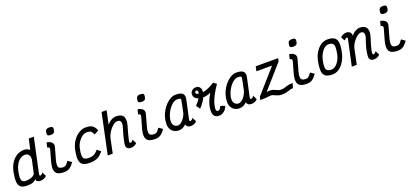

<svg xmlns="http://www.w3.org/2000/svg" viewBox="55 -2195 7691 3570"><g transform="rotate(-20 3900.0 -410.0)"><path d="M488 -78Q501 -78 515 -90Q529 -102 539 -121L580 -40Q567 -15 531 -0.5Q495 14 460 14Q420 14 397.5 0Q375 -14 373 -47Q351 -19 312 -2.5Q273 14 191 14Q109 14 68.5 -18.5Q28 -51 22.5 -123Q17 -195 40 -312Q59 -407 104 -479Q149 -551 214.5 -591.5Q280 -632 359 -632Q395 -632 424 -620.5Q453 -609 472 -590L520 -800H619L473 -119Q469 -100 470 -89Q471 -78 488 -78ZM202 -78Q267 -78 316 -98.5Q365 -119 382 -149L439 -407Q447 -466 422 -503Q397 -540 348 -540Q298 -540 254 -510.5Q210 -481 178.5 -428Q147 -375 131 -304Q113 -221 113.5 -171Q114 -121 136 -99.5Q158 -78 202 -78Z M928 14Q844 14 798.5 -12Q753 -38 744.5 -98.5Q736 -159 765 -262L823 -467Q831 -493 821 -507.5Q811 -522 782 -526L806 -618Q874 -608 906 -573Q938 -538 921 -480L860 -262Q840 -190 842.5 -150Q845 -110 869.5 -94Q894 -78 938 -78Q961 -78 977.5 -85Q994 -92 1011.5 -111Q1029 -130 1053 -164L1127 -112Q1094 -65 1064 -37Q1034 -9 1001.5 2.5Q969 14 928 14ZM930 -721Q883 -721 868.5 -738Q854 -755 863 -799Q871 -836 888.5 -849.5Q906 -863 946 -863Q993 -863 1007.5 -846Q1022 -829 1012 -785Q1005 -748 987 -734.5Q969 -721 930 -721Z M1634 -171 1705 -117Q1664 -66 1625.5 -37.5Q1587 -9 1541 2.5Q1495 14 1430 14Q1340 14 1294 -17Q1248 -48 1241 -119.5Q1234 -191 1259 -313Q1273 -381 1304.5 -439Q1336 -497 1380 -540Q1424 -583 1475.5 -607.5Q1527 -632 1582 -632Q1640 -632 1677.5 -619.5Q1715 -607 1740 -578Q1765 -549 1785 -500L1696 -451Q1681 -487 1665.5 -506.5Q1650 -526 1628 -533Q1606 -540 1571 -540Q1525 -540 1479.5 -508.5Q1434 -477 1399 -424Q1364 -371 1349 -305Q1329 -216 1332 -166.5Q1335 -117 1362 -97.5Q1389 -78 1441 -78Q1489 -78 1519.5 -86Q1550 -94 1575.5 -114Q1601 -134 1634 -171Z M2324 -121 2365 -40Q2352 -15 2316 -0.5Q2280 14 2245 14Q2205 14 2180.5 -7Q2156 -28 2157 -62Q2156 -91 2165 -138.5Q2174 -186 2192 -251Q2210 -316 2233 -395Q2255 -469 2240.5 -504.5Q2226 -540 2173 -540Q2150 -540 2122.5 -525Q2095 -510 2067.5 -483.5Q2040 -457 2015.5 -423Q1991 -389 1973 -351Q1955 -313 1947 -275L1890 0H1791L1960 -800H2059L2003 -535Q2045 -583 2091.5 -607.5Q2138 -632 2184 -632Q2294 -632 2326.5 -568.5Q2359 -505 2324 -384Q2305 -320 2289 -263Q2273 -206 2263.5 -162.5Q2254 -119 2253 -93Q2254 -86 2259.5 -82Q2265 -78 2273 -78Q2286 -78 2300 -90Q2314 -102 2324 -121Z M2728 14Q2644 14 2598.5 -12Q2553 -38 2544.5 -98.5Q2536 -159 2565 -262L2623 -467Q2631 -493 2621 -507.5Q2611 -522 2582 -526L2606 -618Q2674 -608 2706 -573Q2738 -538 2721 -480L2660 -262Q2640 -190 2642.5 -150Q2645 -110 2669.5 -94Q2694 -78 2738 -78Q2761 -78 2777.5 -85Q2794 -92 2811.5 -111Q2829 -130 2853 -164L2927 -112Q2894 -65 2864 -37Q2834 -9 2801.5 2.5Q2769 14 2728 14ZM2730 -721Q2683 -721 2668.5 -738Q2654 -755 2663 -799Q2671 -836 2688.5 -849.5Q2706 -863 2746 -863Q2793 -863 2807.5 -846Q2822 -829 2812 -785Q2805 -748 2787 -734.5Q2769 -721 2730 -721Z M3510 -121 3551 -40Q3538 -15 3502 -0.5Q3466 14 3431 14Q3392 14 3368 -6Q3344 -26 3342 -54Q3341 -51 3339.5 -51.5Q3338 -52 3339 -50Q3309 -19 3272.5 -2.5Q3236 14 3200 14Q3144 14 3102 -10Q3060 -34 3037.5 -77Q3015 -120 3016 -177Q3016 -244 3035.5 -310Q3055 -376 3090 -434Q3125 -492 3169.5 -536.5Q3214 -581 3264 -606.5Q3314 -632 3363 -632Q3446 -632 3485.5 -606.5Q3525 -581 3525 -527Q3526 -522 3525 -512.5Q3524 -503 3519.5 -480.5Q3515 -458 3506 -414.5Q3497 -371 3481.5 -299.5Q3466 -228 3442 -120Q3438 -97 3439 -87.5Q3440 -78 3459 -78Q3472 -78 3486 -90Q3500 -102 3510 -121ZM3210 -78Q3242 -78 3275 -102.5Q3308 -127 3336 -168.5Q3364 -210 3381 -259Q3401 -358 3415.5 -427.5Q3430 -497 3431 -513Q3430 -529 3413.5 -534.5Q3397 -540 3353 -540Q3323 -540 3289.5 -519.5Q3256 -499 3224 -463Q3192 -427 3166 -381.5Q3140 -336 3124.5 -286Q3109 -236 3108 -187Q3110 -138 3138 -108Q3166 -78 3210 -78Z M3704 -230 3649 -307Q3708 -364 3743.5 -424.5Q3779 -485 3779 -526Q3779 -546 3772 -558.5Q3765 -571 3753 -571Q3739 -571 3730 -562Q3721 -553 3721 -540Q3721 -513 3754 -506.5Q3787 -500 3840 -500Q3870 -500 3912 -513.5Q3954 -527 4001.5 -550Q4049 -573 4093 -603L4156 -559Q4099 -477 4056.5 -399.5Q4014 -322 3990.5 -251.5Q3967 -181 3967 -120Q3969 -101 3978 -89.5Q3987 -78 3999 -78Q4022 -78 4042.5 -99Q4063 -120 4070 -151L4159 -122Q4148 -82 4122 -51Q4096 -20 4061.5 -3Q4027 14 3989 14Q3936 14 3904.5 -20.5Q3873 -55 3874 -110Q3873 -160 3883.5 -211.5Q3894 -263 3918 -320Q3942 -377 3979 -444Q3935 -425 3896 -416.5Q3857 -408 3830 -408Q3748 -408 3699 -440.5Q3650 -473 3651 -525Q3649 -572 3681.5 -602Q3714 -632 3765 -632Q3809 -632 3835 -601.5Q3861 -571 3859 -521Q3860 -484 3841 -435Q3822 -386 3787 -333Q3752 -280 3704 -230Z M4710 -121 4751 -40Q4738 -15 4702 -0.5Q4666 14 4631 14Q4592 14 4568 -6Q4544 -26 4542 -54Q4541 -51 4539.5 -51.5Q4538 -52 4539 -50Q4509 -19 4472.5 -2.5Q4436 14 4400 14Q4344 14 4302 -10Q4260 -34 4237.5 -77Q4215 -120 4216 -177Q4216 -244 4235.5 -310Q4255 -376 4290 -434Q4325 -492 4369.5 -536.5Q4414 -581 4464 -606.5Q4514 -632 4563 -632Q4646 -632 4685.5 -606.5Q4725 -581 4725 -527Q4726 -522 4725 -512.5Q4724 -503 4719.5 -480.5Q4715 -458 4706 -414.5Q4697 -371 4681.5 -299.5Q4666 -228 4642 -120Q4638 -97 4639 -87.5Q4640 -78 4659 -78Q4672 -78 4686 -90Q4700 -102 4710 -121ZM4410 -78Q4442 -78 4475 -102.5Q4508 -127 4536 -168.5Q4564 -210 4581 -259Q4601 -358 4615.5 -427.5Q4630 -497 4631 -513Q4630 -529 4613.5 -534.5Q4597 -540 4553 -540Q4523 -540 4489.5 -519.5Q4456 -499 4424 -463Q4392 -427 4366 -381.5Q4340 -336 4324.5 -286Q4309 -236 4308 -187Q4310 -138 4338 -108Q4366 -78 4410 -78Z M5241 -49Q5277 -49 5300 -55.5Q5323 -62 5345.5 -70Q5368 -78 5399.5 -84.5Q5431 -91 5483 -91L5455 1Q5425 1 5402.5 7.5Q5380 14 5357.5 22Q5335 30 5303 36.5Q5271 43 5221 43Q5184 43 5156.5 34.5Q5129 26 5107 15.5Q5085 5 5064 -3.5Q5043 -12 5017 -12Q5005 -12 4991 -10Q4977 -8 4955.5 -5.5Q4934 -3 4898.5 -1Q4863 1 4807 0L4824 -61L5233 -526H4924L4944 -618H5388L5375 -558L4973 -101Q4999 -103 5013.5 -103.5Q5028 -104 5038 -104Q5075 -104 5100 -95.5Q5125 -87 5145.5 -76.5Q5166 -66 5188 -57.5Q5210 -49 5241 -49Z M5728 14Q5644 14 5598.5 -12Q5553 -38 5544.5 -98.5Q5536 -159 5565 -262L5623 -467Q5631 -493 5621 -507.5Q5611 -522 5582 -526L5606 -618Q5674 -608 5706 -573Q5738 -538 5721 -480L5660 -262Q5640 -190 5642.5 -150Q5645 -110 5669.5 -94Q5694 -78 5738 -78Q5761 -78 5777.5 -85Q5794 -92 5811.5 -111Q5829 -130 5853 -164L5927 -112Q5894 -65 5864 -37Q5834 -9 5801.5 2.5Q5769 14 5728 14ZM5730 -721Q5683 -721 5668.5 -738Q5654 -755 5663 -799Q5671 -836 5688.5 -849.5Q5706 -863 5746 -863Q5793 -863 5807.5 -846Q5822 -829 5812 -785Q5805 -748 5787 -734.5Q5769 -721 5730 -721Z M6236 14Q6145 14 6100 -18.5Q6055 -51 6048.5 -123Q6042 -195 6065 -313Q6083 -404 6126.5 -476Q6170 -548 6231.5 -590Q6293 -632 6364 -632Q6455 -632 6501.5 -599.5Q6548 -567 6555 -495Q6562 -423 6535 -305Q6515 -215 6471.5 -142.5Q6428 -70 6368 -28Q6308 14 6236 14ZM6247 -78Q6290 -78 6330.5 -109Q6371 -140 6402 -193.5Q6433 -247 6445 -313Q6462 -400 6459.5 -449.5Q6457 -499 6431.5 -519.5Q6406 -540 6353 -540Q6311 -540 6271.5 -509Q6232 -478 6201.5 -425Q6171 -372 6155 -305Q6136 -218 6138.5 -168.5Q6141 -119 6167.5 -98.5Q6194 -78 6247 -78Z M7133 -121 7174 -40Q7161 -15 7125 -0.5Q7089 14 7054 14Q7014 14 6991 -7Q6968 -28 6966 -62Q6965 -91 6972 -139.5Q6979 -188 6996 -253Q7013 -318 7041 -396Q7067 -469 7052.5 -504.5Q7038 -540 6992 -540Q6972 -540 6946.5 -526Q6921 -512 6895 -487.5Q6869 -463 6845.5 -432Q6822 -401 6804.5 -366Q6787 -331 6780 -296L6719 0H6620L6730 -509Q6730 -512 6732 -516.5Q6734 -521 6732 -526Q6730 -533 6725.5 -536.5Q6721 -540 6713 -540Q6705 -540 6694.5 -533Q6684 -526 6661 -504L6621 -578Q6635 -603 6670.5 -617.5Q6706 -632 6741 -632Q6773 -632 6796.5 -617Q6820 -602 6830 -577.5Q6840 -553 6829 -525L6826 -528Q6870 -580 6916.5 -606Q6963 -632 7003 -632Q7106 -632 7139 -567Q7172 -502 7133 -385Q7111 -320 7094.5 -263.5Q7078 -207 7069 -163Q7060 -119 7062 -93Q7063 -86 7068.5 -82Q7074 -78 7082 -78Q7095 -78 7109 -90Q7123 -102 7133 -121Z M7528 14Q7444 14 7398.5 -12Q7353 -38 7344.5 -98.5Q7336 -159 7365 -262L7423 -467Q7431 -493 7421 -507.5Q7411 -522 7382 -526L7406 -618Q7474 -608 7506 -573Q7538 -538 7521 -480L7460 -262Q7440 -190 7442.5 -150Q7445 -110 7469.5 -94Q7494 -78 7538 -78Q7561 -78 7577.5 -85Q7594 -92 7611.5 -111Q7629 -130 7653 -164L7727 -112Q7694 -65 7664 -37Q7634 -9 7601.5 2.5Q7569 14 7528 14ZM7530 -721Q7483 -721 7468.5 -738Q7454 -755 7463 -799Q7471 -836 7488.5 -849.5Q7506 -863 7546 -863Q7593 -863 7607.5 -846Q7622 -829 7612 -785Q7605 -748 7587 -734.5Q7569 -721 7530 -721Z"/></g></svg>

Font: Victor Mono Thin
Style: Italic
Weight: 100
Italic angle: -12°
Monospace: yes
Designer: Rune Bjørnerås
Version: Version 1.561;gftools[0.9.30]